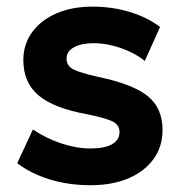

<svg xmlns="http://www.w3.org/2000/svg" viewBox="-20 -545 553 580"><path d="M254 14.5Q186.5 14.5 129.5 -3.2Q72.5 -21 32 -52L79.5 -154Q119 -127 165 -111.8Q211 -96.5 253.5 -96.5Q295.5 -96.5 318.2 -109.2Q341 -122 341 -146Q341 -167.5 320.8 -177.8Q300.5 -188 242.5 -200Q142.5 -218 96.5 -256.8Q50.5 -295.5 50.5 -363.5Q50.5 -411.5 77.2 -448Q104 -484.5 151 -504.8Q198 -525 259 -525Q319 -525 372.2 -508.8Q425.5 -492.5 463.5 -463.5L417.5 -361Q397.5 -377 371.8 -389Q346 -401 317.8 -407.8Q289.5 -414.5 262.5 -414.5Q226 -414.5 203.5 -402.2Q181 -390 181 -368Q181 -346 201.5 -335.5Q222 -325 278 -312.5Q382.5 -290.5 426.8 -254.2Q471 -218 471 -152.5Q471 -102 443.8 -64.5Q416.5 -27 367.8 -6.2Q319 14.5 254 14.5Z"/></svg>

Font: Geologica Roman SemiBold
Style: Regular
Weight: 600
Designer: Sindre Bremnes, Frode Helland
Foundry: Monokrom Skriftforlag AS
Version: Version 1.010;gftools[0.9.28]